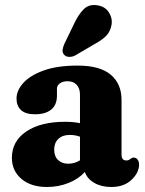

<svg xmlns="http://www.w3.org/2000/svg" viewBox="-20 -735 578 767"><path d="M27.5 -104.5Q27.5 -171 85 -209.8Q142.5 -248.5 240.5 -248.5Q273 -248.5 299.5 -243V-357Q299.5 -382 286.2 -396.2Q273 -410.5 250 -410.5Q231 -410.5 219.2 -402Q207.5 -393.5 207.5 -380V-352.5Q207.5 -316.5 184.8 -297.5Q162 -278.5 120 -278.5Q82 -278.5 64 -295.2Q46 -312 46 -341Q46 -373.5 73.2 -403.8Q100.5 -434 154.8 -453.5Q209 -473 290 -473Q379.5 -473 422.5 -436.5Q465.5 -400 465.5 -336V-115Q465.5 -106.5 470 -100.2Q474.5 -94 484.5 -94Q490.5 -94 494.2 -95.8Q498 -97.5 501 -100Q503.5 -102 506.5 -103.8Q509.5 -105.5 513.5 -105.5Q524 -105.5 529.8 -97.5Q535.5 -89.5 535.5 -77.5Q535.5 -45.5 505.5 -16.8Q475.5 12 424.5 12Q385.5 12 357 -4.2Q328.5 -20.5 319 -48Q293 -19.5 253 -3.8Q213 12 168 12Q103.5 12 65.5 -20.5Q27.5 -53 27.5 -104.5ZM196.5 -137.5Q196.5 -110.5 212 -95.8Q227.5 -81 252.5 -81Q278 -81 299.5 -94.5V-189Q280.5 -196 258 -196Q230 -196 213.2 -180.2Q196.5 -164.5 196.5 -137.5ZM274.5 -637Q292 -675.5 314 -697.8Q336 -720 371 -713.5Q400.5 -708.5 415.2 -685Q430 -661.5 425.5 -635.5Q421 -609.5 404.5 -592.2Q388 -575 354.5 -557L279.5 -513Q268.5 -507.5 256.2 -507.8Q244 -508 236.5 -516Q228.5 -525 230 -536Q231.5 -547 237 -559.5Z"/></svg>

Font: Fraunces 72pt S100
Style: Bold
Weight: 700
Version: Version 1.000; ttfautohint (v1.8.3)